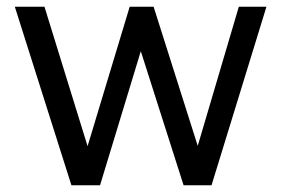

<svg xmlns="http://www.w3.org/2000/svg" viewBox="-20 -550 835 570"><path d="M689 -530 567 -117 436 -530H365L240 -116L112 -530H24L192 0H277L398 -398L525 0H608L771 -530Z"/></svg>

Font: Cheyenne Sans
Style: Regular
Weight: 400
Designer: The Public Sans project authors (U.S. Web Design System), Libre Franklin designed by Pablo Impallari and Rodrigo Fuenzal
Foundry: The Cheyenne Sans Project Authors
Version: Version 2.007